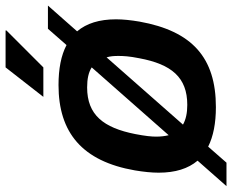

<svg xmlns="http://www.w3.org/2000/svg" viewBox="-106 -672 812 671"><g transform="rotate(-90 299.5 -337.0)"><path d="M296 -591H399L528 -720V-723H399ZM-16 49H66L122 -15C158 3 204 12 260 12C433 12 526 -71 559 -255C564 -285 567 -312 567 -337C567 -395 553 -440 525 -473L615 -575H534L477 -510C441 -529 394 -538 337 -538C171 -538 71 -455 39 -271C34 -241 31 -213 31 -188C31 -130 45 -85 73 -52ZM157 -196C157 -213 159 -234 166 -270C188 -381 233 -438 329 -438C359 -438 382 -433 399 -422L162 -153C159 -165 157 -180 157 -196ZM268 -88C239 -88 217 -93 199 -103L434 -370C438 -358 439 -344 439 -329C439 -311 438 -291 431 -256C410 -143 364 -88 268 -88Z"/></g></svg>

Font: Archivo SemiBold
Style: Italic
Weight: 600
Italic angle: -10°
Designer: Hector Gatti
Foundry: Omnibus-Type
Version: Version 2.001